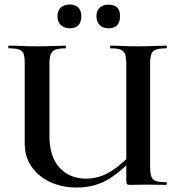

<svg xmlns="http://www.w3.org/2000/svg" viewBox="-20 -830 798 862"><path d="M547 -542Q547 -571 542 -586Q537 -601 522 -607Q507 -613 476 -613Q474 -613 474 -619Q474 -625 476 -625Q502 -625 533.5 -623.5Q565 -622 599 -622Q635 -622 667.5 -623.5Q700 -625 726 -625Q729 -625 729 -619Q729 -613 726 -613Q696 -613 680.5 -607.5Q665 -602 659.5 -587.5Q654 -573 654 -544V-81Q654 -52 659.5 -37Q665 -22 680.5 -17Q696 -12 726 -12Q729 -12 729 -6Q729 0 726 0Q704 0 683 -0.5Q662 -1 637 -1Q615 -1 600.5 -0.5Q586 0 566 0Q554 0 550.5 -3Q547 -6 547 -19ZM606 -149Q536 -69 472 -28.5Q408 12 325 12Q260 12 207 -12Q154 -36 122.5 -80.5Q91 -125 91 -186V-544Q91 -573 86 -587.5Q81 -602 66 -607.5Q51 -613 20 -613Q17 -613 17 -619Q17 -625 20 -625Q46 -625 78 -623.5Q110 -622 146 -622Q184 -622 216.5 -623.5Q249 -625 274 -625Q276 -625 276 -619Q276 -613 274 -613Q244 -613 228.5 -607Q213 -601 207.5 -586Q202 -571 202 -542V-221Q202 -126 247.5 -77Q293 -28 366 -28Q426 -28 478.5 -61Q531 -94 592 -161ZM293 -703Q268 -703 253 -717.5Q238 -732 238 -758Q238 -782 253 -796Q268 -810 293 -810Q318 -810 331.5 -796Q345 -782 345 -758Q345 -703 293 -703ZM467 -703Q442 -703 427.5 -717.5Q413 -732 413 -758Q413 -782 427.5 -795.5Q442 -809 467 -809Q519 -809 519 -758Q519 -703 467 -703Z"/></svg>

Font: Cormorant Infant Light
Style: Regular
Weight: 300
Designer: Christian Thalmann (Catharsis Fonts)
Foundry: Catharsis Fonts
Version: Version 4.001